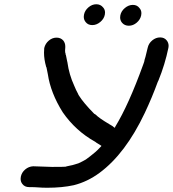

<svg xmlns="http://www.w3.org/2000/svg" viewBox="-20 -871 813 903"><path d="M203 12Q178 12 161.5 10.5Q145 9 117 9Q96 9 85 -6Q77 -16 77 -30Q77 -35 78 -40Q82 -60 98.5 -74Q115 -88 136 -89L224 -86Q281 -86 288 -87L295 -89L309 -92Q321 -94 334.5 -98.5Q348 -103 349 -103Q367 -111 384 -121L404 -136Q432 -157 450 -177Q454 -181 455.5 -182.5Q457 -184 457 -185L448 -191Q432 -200 428 -204Q336 -255 275 -343Q218 -434 205 -522Q199 -554 198.5 -554.5Q198 -555 197 -556V-557Q187 -592 187 -623Q187 -634 188 -645Q193 -666 209.5 -680Q226 -694 246 -694Q266 -694 278 -680Q287 -668 287 -653V-648Q286 -639 286 -632Q286 -626 287 -622Q287 -621 288 -621Q288 -617 288.5 -615Q289 -613 290 -612L296 -582Q297 -581 297 -579V-578Q305 -520 329 -468Q337 -448 348 -428V-427L351 -422Q372 -388 423 -336Q424 -336 425 -335Q426 -334 428 -333L430 -332Q445 -316 494 -287Q511 -278 519 -270L520 -271Q522 -273 522 -275Q585 -378 653 -566L658 -580Q660 -592 664 -603Q670 -625 674.5 -646Q679 -667 696 -681Q713 -695 733 -695Q753 -695 764 -681Q773 -670 773 -655Q773 -651 772 -646Q756 -568 725 -492L722 -486Q695 -412 661 -340Q570 -148 448 -58Q391 -16 327 0Q272 12 203 12ZM473 -802Q469 -782 451.5 -767.5Q434 -753 414 -753Q394 -753 383 -767Q374 -778 374 -792Q374 -797 375 -802Q379 -822 396 -836.5Q413 -851 433 -851Q453 -851 465 -836Q474 -826 474 -812Q474 -807 473 -802ZM644 -799Q640 -779 623 -764.5Q606 -750 586 -750Q566 -750 554 -764Q545 -775 545 -789Q545 -794 546 -799Q550 -819 567.5 -833.5Q585 -848 605 -848Q625 -848 636 -833Q645 -823 645 -809Q645 -804 644 -799Z"/></svg>

Font: Bad Comic
Style: Italic
Weight: 400
Italic angle: -11°
Designer: GGBotNet
Foundry: GGBotNet
Version: 0.95